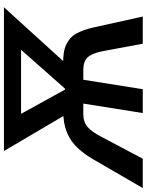

<svg xmlns="http://www.w3.org/2000/svg" viewBox="69 -840 745 975"><g transform="rotate(-90 441.5 -352.5)"><path d="M-26 0 119 -250Q145 -296 178.5 -331.5Q212 -367 257.5 -385.5Q303 -404 365 -404H401L360 -369L162 -705H892L587 -369L566 -404H605Q666 -406 703 -388.5Q740 -371 758.5 -337.5Q777 -304 789 -253L845 0H707L669 -204Q658 -259 637 -280.5Q616 -302 574 -302H524L476 0H355L403 -302H351Q310 -302 284.5 -280.5Q259 -259 231 -204L123 0ZM474 -395H479L708 -654L714 -618H314L331 -654Z"/></g></svg>

Font: Nunito Sans 7pt Condensed
Style: Bold Italic
Weight: 700
Width: 3
Italic angle: -9°
Designer: Vernon Adams
Foundry: Vernon Adams
Version: Version 3.101;gftools[0.9.27]